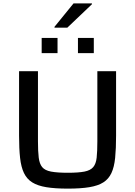

<svg xmlns="http://www.w3.org/2000/svg" viewBox="-20 -1110 803 1138"><path d="M382 8Q306 8 254.5 -0.5Q203 -9 171 -29Q139 -49 122 -84.5Q105 -120 99 -174.5Q93 -229 93 -306V-688H205V-272Q205 -213 209.5 -176Q214 -139 230 -119.5Q246 -100 282.5 -93Q319 -86 382 -86Q445 -86 480.5 -93Q516 -100 532.5 -119.5Q549 -139 553 -176Q557 -213 557 -272V-688H668V-306Q668 -229 662.5 -174.5Q657 -120 640.5 -84.5Q624 -49 592.5 -29Q561 -9 509.5 -0.5Q458 8 382 8ZM227 -795V-885H321V-795ZM442 -795V-885H536V-795ZM303 -946V-951L416 -1090H525V-1085L379 -946Z"/></svg>

Font: Saira SemiExpanded Medium
Style: Regular
Weight: 500
Width: 6
Designer: Hector Gatti with collaboration of the Omnibus-Type team
Foundry: Omnibus-Type
Version: Version 1.101